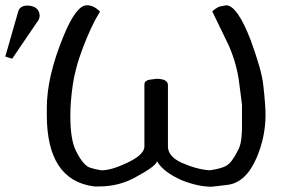

<svg xmlns="http://www.w3.org/2000/svg" viewBox="-20 -705 1084 726"><path d="M336 0Q157 -23 157 -271V-297Q157 -415 220 -568Q267 -683 307 -685Q308 -685 309 -685Q335 -685 358 -661Q340 -632 324.5 -598.5Q309 -565 294 -526Q278 -484 268.5 -448Q259 -412 255 -383Q250 -347 248 -319.5Q246 -292 246 -273Q246 -269 246 -265Q246 -177 267 -135Q296 -76 324 -70Q337 -66 347 -64Q357 -62 364 -61Q401 -61 460 -89Q526 -120 526 -151V-385Q526 -396 535 -400Q540 -404 571 -407Q613 -407 615 -385V-151Q615 -114 666 -90Q725 -64 773 -61Q820 -68 837 -79Q857 -91 879 -135Q886 -147 889.5 -162.5Q893 -178 894 -197Q895 -205 895 -225V-311Q894 -314 892 -333Q890 -352 885 -387Q877 -458 846 -531Q844 -535 783 -661Q783 -665 805 -678Q807 -680 835 -685Q877 -685 928 -553Q948 -498 960.5 -454.5Q973 -411 976 -379Q980 -343 982 -316Q984 -289 984 -270Q984 -189 951 -110Q910 -14 840 -6Q822 -4 807.5 -2Q793 0 780 1Q728 1 666 -24Q597 -55 574 -95Q568 -76 498 -38Q433 0 355 0ZM49 -662Q55 -682 80 -684Q127 -684 130 -647Q130 -646 130 -645Q130 -639 126 -630L26 -483L0 -491Z"/></svg>

Font: New Athena Unicode
Style: Regular
Weight: 400
Designer: J. Rusten 1997; rev. by R. Hancock 2001, 2002, rev. by D. Mastronarde 2002-2021
Foundry: GreekKeys New Athena Unicode
Version: Version 5.008